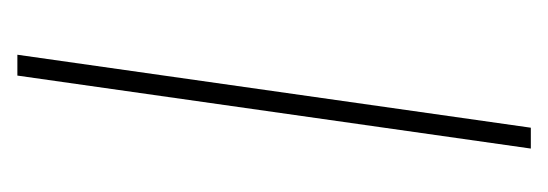

<svg xmlns="http://www.w3.org/2000/svg" viewBox="-225 -406 631 221"><g transform="rotate(90 90.5 -295.5)"><path d="M43 0 127 -591H151L67 0Z"/></g></svg>

Font: Alumni Sans Thin
Style: Italic
Weight: 100
Italic angle: -8°
Designer: Robert E. Leuschke
Foundry: Robert E. Leuschke
Version: Version 1.016